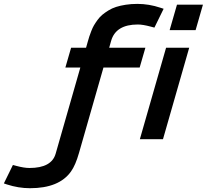

<svg xmlns="http://www.w3.org/2000/svg" viewBox="-170 -718 1074 997"><path d="M285.6 -501Q290.5 -518.1 293.7 -528.3Q296.9 -538.6 304 -556.6Q311 -574.7 317.9 -586.4Q324.7 -598.1 336.4 -614.3Q348.1 -630.4 361.1 -641.1Q374 -651.9 392.8 -663.6Q411.6 -675.3 433.1 -682.1Q454.6 -689 482.9 -693.4Q511.2 -697.8 543.5 -697.8Q603.5 -697.8 663.6 -677.7L679.7 -672.4L631.8 -574.7L613.3 -579.6Q571.8 -590.8 545.9 -590.8Q431.6 -590.8 407.2 -506.3L397 -470.2H585L555.2 -367.2H367.2L240.2 76.2Q222.2 139.6 198.7 172.4Q137.2 259.3 -14.2 259.3Q-74.2 259.3 -134.3 239.7L-149.9 234.4L-103 138.7L-84.5 143.6Q-44.4 154.3 -17.1 154.3Q98.1 154.3 119.1 79.6L247.1 -367.2H169.4L199.2 -470.2H276.9ZM692.4 -470.2H812.5L676.3 4.9H556.2ZM749 -693.8H883.8L845.7 -561.5H710.9Z"/></svg>

Font: Cantarell
Style: Bold Italic
Weight: 700
Italic angle: -16°
Designer: Dave Crossland
Version: Version 1.004